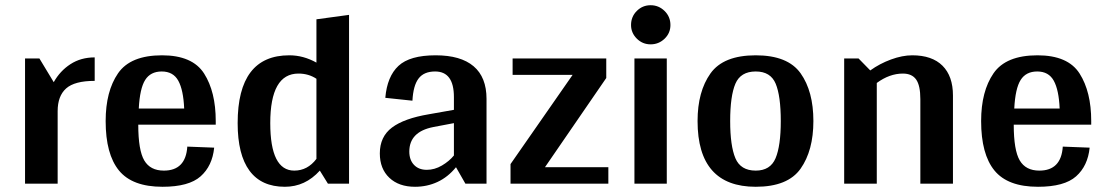

<svg xmlns="http://www.w3.org/2000/svg" viewBox="-20 -704 4245 736"><path d="M343 -484V-394Q266 -394 233.5 -365Q201 -336 201 -278V0H76V-480H131L186 -389Q210 -432 250 -458Q290 -484 343 -484Z M807 -226H510Q510 -128 533 -89Q556 -50 608 -50Q692 -50 698 -142L801 -138Q794 -68 749 -28Q704 12 603 12Q487 12 436 -50.5Q385 -113 385 -240Q385 -354 432.5 -423Q480 -492 601 -492Q718 -492 762.5 -422Q807 -352 807 -240ZM512 -288H686Q683 -359 663.5 -394.5Q644 -430 600 -430Q557 -430 536.5 -397.5Q516 -365 512 -288Z M1318 -647V0H1237L1206 -50Q1150 12 1072 12Q982 12 936.5 -49.5Q891 -111 891 -232Q891 -492 1089 -492Q1143 -492 1193 -464V-630ZM1193 -95V-402Q1163 -422 1124 -422Q1016 -422 1016 -232Q1016 -50 1108 -50Q1159 -50 1193 -95Z M1436 -116Q1436 -180 1482.5 -215Q1529 -250 1624 -266L1720 -283V-332Q1720 -430 1648 -430Q1605 -430 1584.5 -403Q1564 -376 1561 -318L1457 -329Q1464 -411 1507.5 -451.5Q1551 -492 1650 -492Q1746 -492 1795.5 -450Q1845 -408 1845 -325V0H1764L1728 -63Q1697 -25 1657 -6.5Q1617 12 1571 12Q1509 12 1472.5 -22.5Q1436 -57 1436 -116ZM1720 -108V-232L1641 -217Q1549 -199 1549 -123Q1549 -91 1567 -72Q1585 -53 1616 -53Q1646 -53 1674 -69.5Q1702 -86 1720 -108Z M2312 -63V0H1937V-75L2175 -417H1945V-480H2304V-405L2069 -63Z M2399 -608Q2399 -640 2421 -662Q2443 -684 2474 -684Q2505 -684 2527.5 -662Q2550 -640 2550 -608Q2550 -577 2527.5 -555.5Q2505 -534 2474 -534Q2443 -534 2421 -556Q2399 -578 2399 -608ZM2536 0H2412V-480H2536Z M2654 -240Q2654 -353 2703.5 -422.5Q2753 -492 2877 -492Q3000 -492 3049 -423Q3098 -354 3098 -240Q3098 -127 3049 -57.5Q3000 12 2877 12Q2654 12 2654 -240ZM2973 -240Q2973 -336 2953.5 -383Q2934 -430 2877 -430Q2819 -430 2799 -383Q2779 -336 2779 -240Q2779 -145 2799 -97.5Q2819 -50 2877 -50Q2933 -50 2953 -97.5Q2973 -145 2973 -240Z M3633 -338V0H3508V-324Q3508 -376 3492 -399Q3476 -422 3441 -422Q3390 -422 3341 -386V0H3216V-480H3271L3316 -434Q3352 -460 3395.5 -476Q3439 -492 3477 -492Q3553 -492 3593 -452Q3633 -412 3633 -338Z M4163 -226H3866Q3866 -128 3889 -89Q3912 -50 3964 -50Q4048 -50 4054 -142L4157 -138Q4150 -68 4105 -28Q4060 12 3959 12Q3843 12 3792 -50.5Q3741 -113 3741 -240Q3741 -354 3788.5 -423Q3836 -492 3957 -492Q4074 -492 4118.5 -422Q4163 -352 4163 -240ZM3868 -288H4042Q4039 -359 4019.5 -394.5Q4000 -430 3956 -430Q3913 -430 3892.5 -397.5Q3872 -365 3868 -288Z"/></svg>

Font: Arya
Style: Bold
Weight: 700
Designer: Eduardo Rodriguez Tunni, Modular Infotech
Foundry: Eduardo Rodriguez Tunni, Modular Infotech
Version: Version 1.002